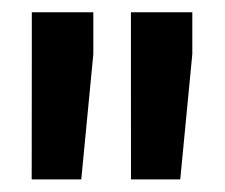

<svg xmlns="http://www.w3.org/2000/svg" viewBox="-20 -770 362 309"><path d="M130.2 -683 110.8 -481.3H31L31.2 -676.9V-750.3H130.2ZM289.5 -683 270.1 -481.3H190.8L190.7 -680.9V-750.3H289.5Z"/></svg>

Font: Heebo
Style: Regular
Weight: 400
Designer: Oded Ezer
Foundry: Ezer Type House
Version: Version 3.100